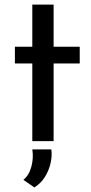

<svg xmlns="http://www.w3.org/2000/svg" viewBox="-20 -616 399 838"><path d="M121 -596H214V-412H328V-339H214V0H121V-339H45V-412H121ZM130 202 82 169Q107 149 117 111Q127 73 121 36H204Q208 63 201 95Q194 127 176.5 155.5Q159 184 130 202Z"/></svg>

Font: Josefin Sans Thin
Style: Regular
Weight: 400
Version: Version 2.000